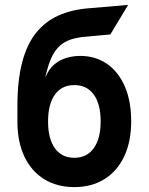

<svg xmlns="http://www.w3.org/2000/svg" viewBox="-20 -751 606 783"><path d="M283 12Q212.5 12 160.2 -20.2Q108 -52.5 79.5 -112.5Q51 -172.5 51 -255V-318Q51 -423.5 70.5 -497.2Q90 -571 127.2 -617.2Q164.5 -663.5 218 -687.5Q271.5 -711.5 339 -717L502.5 -731L430 -610.5L326 -601Q283.5 -597.5 254.2 -584.2Q225 -571 205.2 -543Q185.5 -515 172.5 -466.5Q170.5 -458.5 168.2 -451Q166 -443.5 164 -435Q168 -442.5 171.5 -449.5Q175 -456.5 179.5 -463.5Q200 -493.5 233 -508.2Q266 -523 307 -523Q369 -523 415.8 -491Q462.5 -459 488.8 -399Q515 -339 515 -256Q515 -173.5 486.5 -113.2Q458 -53 406 -20.5Q354 12 283 12ZM283 -107.5Q334 -107.5 362.2 -146.5Q390.5 -185.5 390.5 -256Q390.5 -326.5 362.5 -365.2Q334.5 -404 283 -404Q232 -404 204 -365.5Q176 -327 176 -255Q176 -185 204 -146.2Q232 -107.5 283 -107.5Z"/></svg>

Font: Undotted
Style: Bold
Weight: 700
Designer: Delve Withrington, Dave Bailey, Thomas Jockin
Foundry: Delve Fonts LLC
Version: Version 4.000